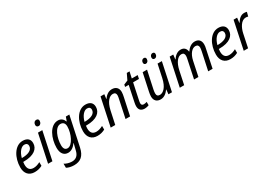

<svg xmlns="http://www.w3.org/2000/svg" viewBox="39 -1854 4549 3213"><g transform="rotate(-30 2313.0 -248.0)"><path d="M213 10C273 10 315 -3 360 -26V-97C313 -73 275 -60 231 -60C158 -60 124 -104 124 -183C124 -200 126 -219 128 -235H141C338 -235 431 -316 431 -426C431 -502 383 -546 294 -546C140 -546 39 -365 39 -178C39 -61 103 10 213 10ZM146 -302H140C168 -409 228 -476 287 -476C330 -476 350 -453 350 -420C350 -340 265 -302 146 -302Z M655 -625C685 -625 711 -653 711 -694C711 -721 697 -736 669 -736C631 -736 610 -704 610 -669C610 -641 628 -625 655 -625ZM473 0H557L671 -536H587Z M841 240C964 240 1040 181 1072 32L1193 -536H1126L1098 -459H1094C1076 -508 1039 -546 976 -546C818 -546 729 -337 729 -159C729 -49 780 10 859 10C924 10 973 -31 1015 -88H1018C1011 -62 1002 -25 996 0L987 37C966 129 918 169 840 169C788 169 729 149 698 128V207C731 226 784 240 841 240ZM888 -61C840 -61 816 -94 816 -161C816 -298 880 -474 983 -474C1041 -474 1065 -436 1065 -379C1065 -242 981 -61 888 -61Z M1425 10C1485 10 1527 -3 1572 -26V-97C1525 -73 1487 -60 1443 -60C1370 -60 1336 -104 1336 -183C1336 -200 1338 -219 1340 -235H1353C1550 -235 1643 -316 1643 -426C1643 -502 1595 -546 1506 -546C1352 -546 1251 -365 1251 -178C1251 -61 1315 10 1425 10ZM1358 -302H1352C1380 -409 1440 -476 1499 -476C1542 -476 1562 -453 1562 -420C1562 -340 1477 -302 1358 -302Z M1683 0H1771L1825 -252C1859 -407 1929 -471 1994 -471C2033 -471 2053 -451 2053 -413C2053 -392 2048 -366 2041 -336L1970 0H2058L2129 -332C2135 -360 2142 -395 2142 -425C2142 -505 2094 -548 2019 -548C1946 -548 1895 -499 1861 -449H1859L1870 -538H1797Z M2340 10C2366 10 2401 2 2420 -7V-72C2398 -65 2378 -61 2358 -61C2326 -61 2314 -80 2314 -108C2314 -125 2319 -147 2323 -166L2387 -469H2500L2514 -536H2400L2427 -658H2374L2319 -543L2241 -511L2232 -469H2302L2239 -168C2233 -141 2230 -117 2230 -97C2230 -21 2274 10 2340 10Z M2899 -631C2925 -631 2950 -655 2950 -693C2950 -717 2937 -731 2912 -731C2879 -731 2859 -703 2859 -671C2859 -645 2875 -631 2899 -631ZM2730 -631C2757 -631 2781 -655 2781 -693C2781 -717 2769 -731 2744 -731C2710 -731 2691 -703 2691 -671C2691 -645 2707 -631 2730 -631ZM2647 10C2718 10 2769 -38 2804 -88H2808L2799 0H2867L2981 -536H2898L2844 -284C2811 -129 2737 -62 2672 -62C2630 -62 2613 -85 2613 -124C2613 -144 2616 -167 2622 -196L2695 -536H2610L2538 -199C2532 -169 2527 -140 2527 -112C2527 -33 2573 10 2647 10Z M3018 0H3103L3156 -253C3187 -400 3253 -473 3319 -473C3359 -473 3376 -450 3376 -410C3376 -395 3373 -374 3367 -348L3294 0H3378L3437 -281C3464 -406 3529 -473 3591 -473C3631 -473 3650 -450 3650 -412C3650 -394 3646 -373 3641 -345L3567 0H3652L3724 -344C3731 -372 3735 -397 3735 -425C3735 -503 3692 -546 3619 -546C3549 -546 3496 -499 3459 -445H3456C3447 -509 3412 -546 3347 -546C3278 -546 3228 -498 3195 -448H3190L3201 -536H3132Z M3993 10C4053 10 4095 -3 4140 -26V-97C4093 -73 4055 -60 4011 -60C3938 -60 3904 -104 3904 -183C3904 -200 3906 -219 3908 -235H3921C4118 -235 4211 -316 4211 -426C4211 -502 4163 -546 4074 -546C3920 -546 3819 -365 3819 -178C3819 -61 3883 10 3993 10ZM3926 -302H3920C3948 -409 4008 -476 4067 -476C4110 -476 4130 -453 4130 -420C4130 -340 4045 -302 3926 -302Z M4254 0H4338L4392 -258C4413 -357 4471 -466 4560 -466C4576 -466 4590 -464 4605 -459L4626 -539C4610 -544 4592 -546 4575 -546C4508 -546 4466 -500 4428 -441H4424L4435 -536H4367Z"/></g></svg>

Font: Noto Sans SemiCondensed
Style: Italic
Weight: 400
Width: 4
Italic angle: -12°
Designer: Monotype Design Team
Foundry: Monotype Imaging Inc.
Version: Version 2.013